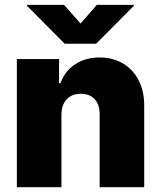

<svg xmlns="http://www.w3.org/2000/svg" viewBox="-20 -775 664 795"><path d="M234.4 -299.8C234.4 -354.5 265.6 -386.7 314.5 -386.7C364.3 -386.7 393.6 -354.5 392.6 -299.8V0H577.1V-337.9C578.1 -455.1 504.9 -537.1 392.6 -537.1C314.5 -537.1 253.9 -497.1 230.5 -430.7H224.6V-530.3H49.8V0H234.4ZM245.1 -754.9H91.8V-751L248 -593.8H377.9L534.2 -751V-754.9H380.9L313.5 -677.7Z"/></svg>

Font: Pretendard Black
Style: Regular
Weight: 900
Designer: Base glyphs from Inter by Rasmus Andersson; Hangeul glyphs from Noto Sans CJK(Source Han Sans) by Jang Soo-young and Kan
Foundry: Kil Hyung-jin
Version: Version 1.309;Glyphs 3.2 (3225)